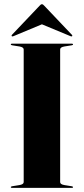

<svg xmlns="http://www.w3.org/2000/svg" viewBox="-20 -912 407 932"><path d="M272 -28Q272 -17 293 -13.5L327.5 -8Q334.5 -7 334.5 -3.5Q334.5 0 329 0H38Q32.5 0 32.5 -3.5Q32.5 -7 39.5 -8L74 -13.5Q95 -17 95 -28V-672Q95 -683 74 -686.5L39.5 -692Q32.5 -693 32.5 -696.5Q32.5 -700 38 -700H329Q334.5 -700 334.5 -696.5Q334.5 -693 327.5 -692L293 -686.5Q272 -683 272 -672ZM45.5 -736.5Q39.5 -734 37.5 -736Q34.5 -739 38 -743L171.5 -883.5Q178 -891.5 183.5 -891.5Q189 -891.5 195.5 -883.5L329 -743Q333 -738.5 329.5 -736Q328 -734 322 -736.5L183.5 -794Z"/></svg>

Font: Fraunces 144pt
Style: Bold
Weight: 700
Version: Version 1.000;[b76b70a41]